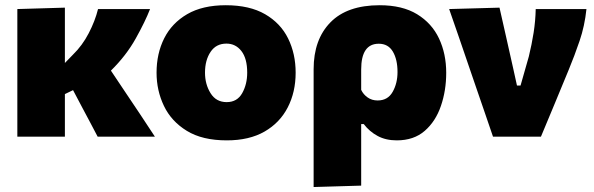

<svg xmlns="http://www.w3.org/2000/svg" viewBox="-20 -536 2330 753"><path d="M48 0V-500.5L234.5 -506V-289L266 -321.5Q303 -357.5 328 -405.8Q353 -454 364.5 -500.5H568.5Q549.5 -451.5 512.2 -384.8Q475 -318 415 -259L469.5 -177.5Q496.5 -137 527.5 -91Q558 -45 587.5 0H363Q348 -28.5 333.8 -55.5Q319.5 -82.5 304.5 -110.5L266.5 -182.5L234.5 -167V0Z M869.5 14.5Q773.5 14.5 712.8 -22.8Q652 -60 623 -120.5Q594 -181 594 -251Q594 -326 624 -385.8Q654 -445.5 714.2 -480.5Q774.5 -515.5 865.5 -515.5Q959 -515.5 1019.8 -480.2Q1080.5 -445 1110 -385Q1139.5 -325 1139.5 -251Q1139.5 -175 1108.5 -114.8Q1077.5 -54.5 1017.5 -20Q957.5 14.5 869.5 14.5ZM869 -135.5Q910 -135.5 929.8 -170.5Q949.5 -205.5 949.5 -251Q949.5 -306.5 926.8 -335.8Q904 -365 868 -365Q827.5 -365 805.8 -332.5Q784 -300 784 -251Q784 -205.5 805.8 -170.5Q827.5 -135.5 869 -135.5Z M1210 197.5V-264.5Q1210 -381 1275.8 -448.2Q1341.5 -515.5 1469 -515.5Q1558 -515.5 1615.8 -480.2Q1673.5 -445 1701.8 -385Q1730 -325 1730 -250.5Q1730 -181 1709.2 -120.5Q1688.5 -60 1645.8 -22.8Q1603 14.5 1536 14.5Q1493 14.5 1461 -2.8Q1429 -20 1406.5 -49.5H1396.5V192ZM1461 -142Q1501 -142 1520 -175.8Q1539 -209.5 1539 -253.5Q1539 -302.5 1520.8 -333.5Q1502.5 -364.5 1465.5 -364.5Q1396.5 -364.5 1396.5 -263.5V-183.5Q1405 -165.5 1421.8 -153.8Q1438.5 -142 1461 -142Z M1913.5 0Q1897.5 -47 1881 -95Q1864.5 -143 1848.5 -189.5L1818 -278.5Q1799 -333.5 1780 -389.5Q1760.5 -445.5 1741.5 -500.5L1939 -506Q1950.5 -455.5 1965 -391Q1979.5 -326.5 1992.5 -268.5L2007.5 -200.5H2021.5L2054 -314.5Q2065.5 -361.5 2072.8 -407.8Q2080 -454 2081 -500.5H2280Q2273 -434 2253.2 -376Q2233.5 -318 2210.5 -262.5Q2183.5 -197 2155.8 -130.2Q2128 -63.5 2101.5 0Z"/></svg>

Font: Heraclito ExtraBold
Style: Regular
Weight: 800
Designer: Kostas Bartsokas (font) & Cristiano Sobral (main changes)
Foundry: Kostas Bartsokas (font) & Cristiano Sobral (main changes)
Version: Version 1.00;July 8, 2020;FontCreator 13.0.0.2655 64-bit